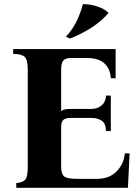

<svg xmlns="http://www.w3.org/2000/svg" viewBox="-20 -900 670 920"><path d="M58 0V-23Q87 -25 100 -38Q113 -51 113 -100V-565Q113 -614 98.5 -627.5Q84 -641 43 -642V-665H534V-525H511Q509 -568 481.5 -595Q454 -622 397 -622H317Q296 -622 284.5 -611Q273 -600 273 -565V-368Q281 -374 292.5 -376Q304 -378 320 -378H417Q447 -378 467 -395Q487 -412 488 -442H511V-272H488Q487 -309 467 -322Q447 -335 417 -335H322Q295 -335 284 -326Q273 -317 273 -291V-100Q273 -65 288.5 -54Q304 -43 349 -43H444Q504 -43 539 -79Q574 -115 578 -165H601L593 0ZM377 -880Q394 -881 417.5 -876.5Q441 -872 463.5 -862.5Q486 -853 500 -838Q466 -798 417.5 -767Q369 -736 315 -715L296 -724Q331 -763 349 -802Q367 -841 377 -880Z"/></svg>

Font: Bona Nova SC
Style: Bold
Weight: 700
Designer: Mateusz Machalski
Foundry: Capitalics
Version: Version 4.001; ttfautohint (v1.8.4.7-5d5b)